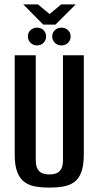

<svg xmlns="http://www.w3.org/2000/svg" viewBox="-20 -843 450 875"><path d="M205 12Q171 12 142 7Q113 2 92 -13Q71 -28 59 -58Q47 -88 47 -139V-591H143V-114Q143 -87 151.5 -72.5Q160 -58 174 -53Q188 -48 205 -48Q222 -48 236 -53Q250 -58 258.5 -72.5Q267 -87 267 -114V-591H362V-140Q362 -89 350.5 -58.5Q339 -28 318 -13Q297 2 268 7Q239 12 205 12ZM149 -636Q131 -636 119 -648Q107 -660 107 -677Q107 -694 119 -705.5Q131 -717 149 -717Q167 -717 178.5 -705.5Q190 -694 190 -677Q190 -660 178.5 -648Q167 -636 149 -636ZM260 -636Q242 -636 230 -648Q218 -660 218 -677Q218 -694 230 -705.5Q242 -717 260 -717Q278 -717 290 -705.5Q302 -694 302 -677Q302 -660 290 -648Q278 -636 260 -636ZM177 -731 86 -823H153L206 -779L259 -823H325L233 -731Z"/></svg>

Font: Alumni Sans SemiBold
Style: Regular
Weight: 600
Designer: Robert E. Leuschke
Foundry: Robert E. Leuschke
Version: Version 1.018